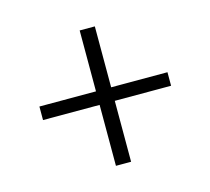

<svg xmlns="http://www.w3.org/2000/svg" viewBox="-79 -640 751 685"><g transform="rotate(-15 296.5 -297.0)"><path d="M269 -47V-547H325V-47ZM60 -272V-322H533V-272Z"/></g></svg>

Font: Inclusive Sans Light
Style: Regular
Weight: 300
Designer: Olivia King
Foundry: Olivia King
Version: Version 2.004